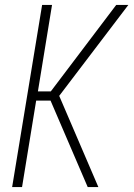

<svg xmlns="http://www.w3.org/2000/svg" viewBox="-20 -755 540 775"><path d="M29 0 150 -735H190L133 -386H185L449 -735H498L219 -368L377 0H334L184 -349H126L69 0Z"/></svg>

Font: Iosevka Extralight Oblique
Style: Regular
Weight: 200
Italic angle: -9°
Monospace: yes
Designer: Belleve Invis
Foundry: Belleve Invis
Version: Version 32.5.0; ttfautohint (v1.8.4)